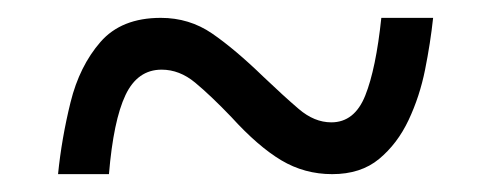

<svg xmlns="http://www.w3.org/2000/svg" viewBox="-20 -464 550 215"><path d="M45 -269Q49 -309 59 -349.5Q69 -390 92.5 -417Q116 -444 160 -444Q192 -444 217.5 -426.5Q243 -409 275 -378Q297 -357 314.5 -342Q332 -327 351 -327Q377 -327 389 -357Q401 -387 407 -444H465Q462 -416 456 -386Q450 -356 437.5 -329.5Q425 -303 404.5 -286Q384 -269 352 -269Q321 -269 295 -284.5Q269 -300 239 -333Q216 -357 198.5 -371.5Q181 -386 161 -386Q134 -386 120.5 -357.5Q107 -329 102 -269Z"/></svg>

Font: Noto Serif Myanmar SemCond
Style: Regular
Weight: 400
Width: 4
Designer: Ben Mitchell and the Monotype Design Team
Foundry: Monotype Imaging Inc.
Version: Version 2.106; ttfautohint (v1.8.4.7-5d5b)